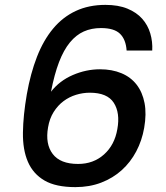

<svg xmlns="http://www.w3.org/2000/svg" viewBox="-20 -767 682 787"><path d="M499 -560Q496 -605 472 -628.5Q448 -652 394 -652Q355 -652 323.5 -638Q292 -624 266.5 -593Q241 -562 222 -512.5Q203 -463 189 -391Q224 -436 278.5 -459.5Q333 -483 390 -483Q439 -483 477.5 -467Q516 -451 540 -420Q564 -389 572.5 -344.5Q581 -300 571 -243Q562 -191 538.5 -146.5Q515 -102 479 -69.5Q443 -37 395 -18.5Q347 0 289 0Q209 0 162.5 -27Q116 -54 94.5 -103.5Q73 -153 74 -223.5Q75 -294 90 -381Q105 -466 131.5 -534Q158 -602 197.5 -649.5Q237 -697 290.5 -722Q344 -747 412 -747Q465 -747 502.5 -731.5Q540 -716 563 -690Q586 -664 596 -630Q606 -596 604 -560ZM348 -387Q320 -387 292 -378.5Q264 -370 240.5 -352.5Q217 -335 200 -308Q183 -281 177 -245Q165 -177 196 -136Q227 -95 300 -95Q363 -95 406.5 -134Q450 -173 461 -238Q473 -304 446.5 -345.5Q420 -387 348 -387Z"/></svg>

Font: SVN-Poppins Medium
Style: Italic
Weight: 500
Italic angle: -10°
Designer: Ninad Kale (Devanagari), Jonny Pinhorn (Latin)
Foundry: Indian Type Foundry
Version: Version 3.002 2017; ttfautohint (v1.8.3)